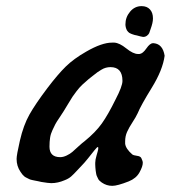

<svg xmlns="http://www.w3.org/2000/svg" viewBox="-20 -604 558 627"><path d="M442.4 -584Q460 -584 469.7 -573.2Q479.5 -562.5 479.5 -543.9Q479.5 -536.1 477.5 -527.8Q475.6 -519.5 471.7 -508.8Q468.8 -500 467.3 -496.1Q465.8 -492.2 460.4 -487.8Q455.1 -483.4 447.3 -483.4Q440.4 -484.4 426.8 -488.3Q424.8 -488.3 419.9 -489.7Q415 -491.2 413.6 -491.7Q412.1 -492.2 408.2 -493.7Q404.3 -495.1 402.3 -496.6Q400.4 -498 398.4 -500Q396.5 -502 394.5 -504.9Q389.6 -514.6 389.6 -524.4Q389.6 -547.9 404.8 -565.9Q419.9 -584 442.4 -584ZM141.6 -125Q141.6 -90.8 176.8 -90.8Q186.5 -90.8 197.8 -96.2Q209 -101.6 216.3 -107.9Q223.6 -114.3 236.3 -126Q249 -137.7 255.9 -142.6Q292 -171.9 312.5 -200.7Q333 -229.5 357.4 -279.3Q379.9 -322.3 379.9 -339.8Q379.9 -384.8 340.8 -384.8Q333 -384.8 325.7 -382.8Q318.4 -380.9 310.5 -376Q302.7 -371.1 298.3 -368.2Q293.9 -365.2 283.7 -356.9Q273.4 -348.6 269.5 -345.7Q257.8 -335.9 248.5 -327.1Q239.3 -318.4 230 -306.2Q220.7 -293.9 216.8 -288.1Q212.9 -282.2 202.1 -264.2Q191.4 -246.1 187.5 -240.2Q183.6 -233.4 173.8 -219.2Q164.1 -205.1 160.6 -198.2Q157.2 -191.4 151.4 -179.2Q145.5 -167 143.6 -154.3Q141.6 -141.6 141.6 -125ZM191.4 -15.6Q168.9 -5.9 147.5 -5.9Q138.7 -5.9 115.2 -9.8Q112.3 -10.7 104.5 -12.2Q96.7 -13.7 94.2 -14.2Q91.8 -14.6 85 -16.1Q78.1 -17.6 75.7 -19Q73.2 -20.5 67.9 -22.9Q62.5 -25.4 59.6 -27.8Q56.6 -30.3 53.2 -34.2Q49.8 -38.1 46.9 -43Q34.2 -61.5 34.2 -85Q34.2 -97.7 44.9 -144.5Q56.6 -195.3 76.2 -230Q95.7 -264.6 134.8 -316.4Q168.9 -361.3 194.8 -386.7Q220.7 -412.1 261.7 -435.5Q312.5 -464.8 345.7 -464.8H353.5Q370.1 -463.9 392.6 -445.8Q415 -427.7 430.7 -427.7H435.5Q446.3 -428.7 458 -445.8Q469.7 -462.9 479.5 -462.9H482.4Q511.7 -460 517.6 -421.9Q511.7 -376 475.6 -317.4Q439.5 -258.8 429.7 -234.4Q423.8 -221.7 412.6 -204.6Q401.4 -187.5 395 -173.3Q388.7 -159.2 388.7 -142.6V-134.8Q390.6 -118.2 412.1 -99.6Q416 -96.7 427.2 -95.2Q438.5 -93.8 441.4 -87.9Q446.3 -78.1 446.3 -72.3Q446.3 -60.5 435.5 -41Q424.8 -21.5 400.4 -11.7Q363.3 2.9 346.7 2.9Q328.1 2.9 312.5 -7.8Q308.6 -10.7 305.2 -13.7Q301.8 -16.6 299.8 -21.5Q297.9 -26.4 296.4 -28.8Q294.9 -31.2 293.9 -37.6Q293 -43.9 292.5 -46.4Q292 -48.8 291.5 -56.6Q291 -64.5 291 -66.4V-72.3Q291 -82 295.4 -96.7Q299.8 -111.3 300.8 -117.2V-121.1Q300.8 -124 299.8 -124Q296.9 -124 288.1 -112.8Q279.3 -101.6 267.1 -86.4Q254.9 -71.3 248 -64.5Q241.2 -57.6 231 -46.4Q220.7 -35.2 212.4 -27.8Q204.1 -20.5 191.4 -15.6Z"/></svg>

Font: Essays1743
Style: Italic
Weight: 500
Italic angle: -10°
Designer: Based on the typeface in a 1743 English translation of the essays of Montaigne.  PostScript/TrueType font designed by Jo
Version: Version 002.100